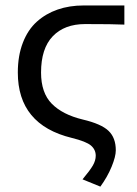

<svg xmlns="http://www.w3.org/2000/svg" viewBox="-20 -506 506 710"><path d="M351.1 184.1 285.2 157.2Q313 124 323.5 105.7Q334 87.4 334 69.8Q334 47.4 316.4 32.2Q298.8 17.1 245.1 3.9Q45.9 -44.9 45.9 -237.8Q45.9 -299.8 64.5 -347.9Q83 -396 116.2 -425.8Q149.4 -455.6 193.1 -470.7Q236.8 -485.8 289.1 -485.8H439.9V-415Q400.9 -417 294.9 -417Q218.3 -417 175 -371.8Q131.8 -326.7 131.8 -237.8Q131.8 -162.6 171.6 -122.3Q211.4 -82 286.1 -64Q354.5 -47.9 381.3 -22.2Q408.2 3.4 408.2 49.8Q408.2 72.8 392.8 110.4Q377.4 147.9 351.1 184.1Z"/></svg>

Font: Source Sans Pro
Style: Regular
Weight: 400
Designer: Paul D. Hunt
Foundry: Adobe Systems Incorporated
Version: Version 3.006;hotconv 1.0.111;makeotfexe 2.5.65597